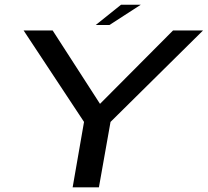

<svg xmlns="http://www.w3.org/2000/svg" viewBox="-20 -806 894 826"><path d="M292.5 0H405.5L455.5 -281.5L853.5 -675H724.5L410.5 -359.5H410L206.5 -675H81.5L341.5 -281.5ZM392 -698.5H451L585.5 -785.5H500.5Z"/></svg>

Font: Anybody Expanded
Style: Italic
Weight: 400
Width: 7
Italic angle: -10°
Version: Version 1.113;gftools[0.9.25]